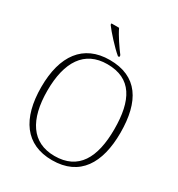

<svg xmlns="http://www.w3.org/2000/svg" viewBox="-216 -1070 1130 1219"><g transform="rotate(30 349.0 -460.5)"><path d="M382 -771H392V-784C363 -822 319 -886 298 -931H242V-921C267 -886 338 -807 382 -771ZM349 10C551 10 639 -135 639 -358C639 -588 553 -725 350 -725C157 -725 58 -589 58 -359C58 -128 154 10 349 10ZM349 -21C183 -21 103 -147 103 -358C103 -569 183 -694 350 -694C528 -694 594 -569 594 -358C594 -148 523 -21 349 -21Z"/></g></svg>

Font: Noto Serif Lao ExtraLight
Style: Regular
Weight: 200
Designer: Monotype Design Team
Foundry: Monotype Imaging Inc.
Version: Version 2.003